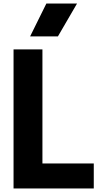

<svg xmlns="http://www.w3.org/2000/svg" viewBox="-20 -1057 561 1077"><path d="M412 -853ZM305 -853H149L240 -1037H412ZM506 0H56V-780H218V-140H506Z"/></svg>

Font: Tanohe Sans
Style: Bold
Weight: 700
Designer: Village Type and Design LLC & Cristiano Sobral
Foundry: Cooper Hewitt Smithsonian Design Museum
Version: Version 1.00;September 29, 2021;FontCreator 13.0.0.2655 64-b